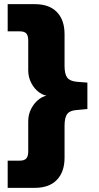

<svg xmlns="http://www.w3.org/2000/svg" viewBox="-20 -725 476 925"><path d="M17 180V49H75Q98 49 107 38Q116 27 116 5V-141Q116 -174 131 -202.5Q146 -231 170 -248.5Q194 -266 222 -266V-262Q194 -262 170 -279Q146 -296 131 -324.5Q116 -353 116 -386V-530Q116 -553 107 -563.5Q98 -574 75 -574H17V-705H148Q217 -705 254 -667Q291 -629 291 -560V-407Q291 -368 304 -351Q317 -334 350 -331L401 -327V-200L350 -195Q317 -193 304 -176Q291 -159 291 -119V35Q291 103 254 141.5Q217 180 148 180Z"/></svg>

Font: Mulish ExtraLight Black
Style: Regular
Weight: 900
Version: Version 3.603